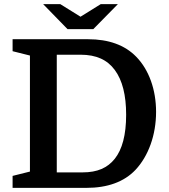

<svg xmlns="http://www.w3.org/2000/svg" viewBox="-20 -910 819 930"><path d="M432 -769 551 -890H468L370 -829L272 -890H189L307 -769ZM41 -662 125 -641V-79L41 -58V0H398C501 0 581 -29 636 -87C699 -154 736 -256 736 -368C736 -475 702 -572 639 -636C584 -692 506 -720 407 -720H41ZM255 -645H370C447 -645 500 -620 536 -571C573 -521 591 -449 591 -354C591 -257 572 -186 536 -141C501 -97 452 -75 380 -75H255Z"/></svg>

Font: Domine
Style: Bold
Weight: 700
Designer: Pablo Impallari, Rodrigo Fuenzalida, Brenda Gallo
Foundry: Pablo Impallari, Rodrigo Fuenzalida, Brenda Gallo
Version: Version 2.000